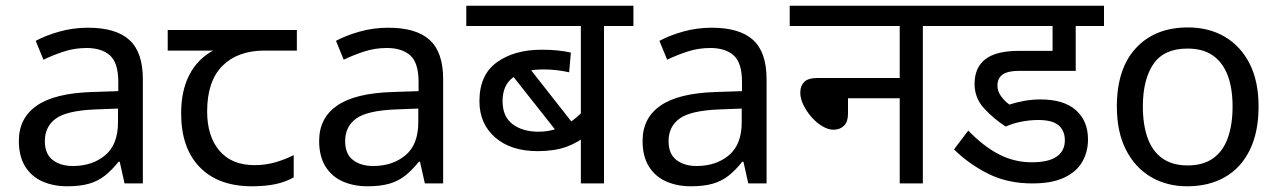

<svg xmlns="http://www.w3.org/2000/svg" viewBox="-20 -642 4479 672"><path d="M288 -545Q386 -545 433 -502Q480 -459 480 -365V0H416L399 -76H395Q372 -47 347.5 -27.5Q323 -8 291.5 1Q260 10 215 10Q167 10 128.5 -7Q90 -24 68 -59.5Q46 -95 46 -149Q46 -229 109 -272.5Q172 -316 303 -320L394 -323V-355Q394 -422 365 -448Q336 -474 283 -474Q241 -474 203 -461.5Q165 -449 132 -433L105 -499Q140 -518 188 -531.5Q236 -545 288 -545ZM314 -259Q214 -255 175.5 -227Q137 -199 137 -148Q137 -103 164.5 -82Q192 -61 235 -61Q303 -61 348 -98.5Q393 -136 393 -214V-262Z M862 10Q744 10 679 -57Q614 -124 614 -245Q614 -325 643 -380.5Q672 -436 726 -465H567V-537H1019V-465H906Q812 -465 758.5 -411.5Q705 -358 705 -252Q705 -165 748 -114.5Q791 -64 871 -64Q908 -64 942 -73.5Q976 -83 1008 -99V-21Q979 -5 944 2.5Q909 10 862 10Z M1339 -545Q1437 -545 1484 -502Q1531 -459 1531 -365V0H1467L1450 -76H1446Q1423 -47 1398.5 -27.5Q1374 -8 1342.5 1Q1311 10 1266 10Q1218 10 1179.5 -7Q1141 -24 1119 -59.5Q1097 -95 1097 -149Q1097 -229 1160 -272.5Q1223 -316 1354 -320L1445 -323V-355Q1445 -422 1416 -448Q1387 -474 1334 -474Q1292 -474 1254 -461.5Q1216 -449 1183 -433L1156 -499Q1191 -518 1239 -531.5Q1287 -545 1339 -545ZM1365 -259Q1265 -255 1226.5 -227Q1188 -199 1188 -148Q1188 -103 1215.5 -82Q1243 -61 1286 -61Q1354 -61 1399 -98.5Q1444 -136 1444 -214V-262Z M2197 -551H2094V0H2013V-197L2038 -172Q2004 -143 1962 -128Q1920 -113 1862 -113Q1768 -113 1713 -161Q1658 -209 1658 -288Q1658 -380 1719 -424Q1780 -468 1876 -468Q1906 -468 1931 -465.5Q1956 -463 1978 -458L1972 -389Q1950 -394 1927.5 -396.5Q1905 -399 1882 -399Q1815 -399 1777 -372Q1739 -345 1739 -288Q1739 -234 1774 -207.5Q1809 -181 1865 -181Q1900 -181 1930.5 -192Q1961 -203 1985.5 -221.5Q2010 -240 2026 -260L2013 -216V-551H1612V-622H2197ZM1817 -424 1989 -205 1943 -163 1755 -401Z M2471 -545Q2569 -545 2616 -502Q2663 -459 2663 -365V0H2599L2582 -76H2578Q2555 -47 2530.5 -27.5Q2506 -8 2474.5 1Q2443 10 2398 10Q2350 10 2311.5 -7Q2273 -24 2251 -59.5Q2229 -95 2229 -149Q2229 -229 2292 -272.5Q2355 -316 2486 -320L2577 -323V-355Q2577 -422 2548 -448Q2519 -474 2466 -474Q2424 -474 2386 -461.5Q2348 -449 2315 -433L2288 -499Q2323 -518 2371 -531.5Q2419 -545 2471 -545ZM2497 -259Q2397 -255 2358.5 -227Q2320 -199 2320 -148Q2320 -103 2347.5 -82Q2375 -61 2418 -61Q2486 -61 2531 -98.5Q2576 -136 2576 -214V-262Z M2744 -622H3313V-551H3210V0H3129V-298H2948V-244Q2948 -216 2934 -202Q2920 -188 2897 -188Q2879 -188 2858.5 -200Q2838 -212 2820.5 -232Q2803 -252 2792 -274.5Q2781 -297 2781 -318Q2781 -341 2794.5 -355Q2808 -369 2842 -369H3129V-551H2744Z M3614 -222Q3584 -222 3554 -216Q3524 -210 3500 -199Q3458 -226 3424.5 -262.5Q3391 -299 3391 -348Q3391 -406 3429 -435Q3467 -464 3546 -464H3664V-551H3289V-622H3844V-551H3745V-394H3547Q3507 -394 3489 -381Q3471 -368 3471 -342Q3471 -323 3483.5 -305.5Q3496 -288 3513 -276Q3537 -284 3565 -289Q3593 -294 3622 -294Q3703 -294 3745.5 -256.5Q3788 -219 3788 -154Q3788 -110 3767.5 -75Q3747 -40 3704 -20Q3661 0 3593 0Q3507 0 3439.5 -33.5Q3372 -67 3319 -119L3369 -185Q3422 -130 3476 -102Q3530 -74 3591 -74Q3650 -74 3678.5 -94Q3707 -114 3707 -151Q3707 -184 3685.5 -203Q3664 -222 3614 -222Z M4385 -269Q4385 -180 4354.5 -117.5Q4324 -55 4268 -22.5Q4212 10 4135 10Q4064 10 4008.5 -22.5Q3953 -55 3921 -117.5Q3889 -180 3889 -269Q3889 -402 3956 -474Q4023 -546 4138 -546Q4211 -546 4266.5 -513.5Q4322 -481 4353.5 -419.5Q4385 -358 4385 -269ZM3980 -269Q3980 -206 3996.5 -159.5Q4013 -113 4048 -88Q4083 -63 4137 -63Q4191 -63 4226 -88Q4261 -113 4277.5 -159.5Q4294 -206 4294 -269Q4294 -333 4277 -378Q4260 -423 4225.5 -447.5Q4191 -472 4136 -472Q4054 -472 4017 -418Q3980 -364 3980 -269Z"/></svg>

Font: hindi15
Style: Regular
Weight: 400
Designer: Jelle Bosma - Monotype Design Team
Foundry: Monotype Imaging Inc.
Version: Version 2.006